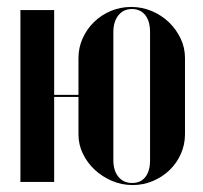

<svg xmlns="http://www.w3.org/2000/svg" viewBox="-20 -524 586 553"><path d="M358 -504Q326.7 -504 299.1 -492.4Q271.5 -480.8 250.7 -460.5Q230 -440.2 218 -413.5Q206 -386.7 206 -357.2V-137Q206 -107.4 218.8 -81.1Q231.6 -54.7 253 -34.9Q274.5 -15 302.5 -3Q330.5 9 362.2 9Q392.8 9 420.2 -2.6Q447.8 -14.2 468.4 -34.1Q489 -54 500.9 -80.7Q512.8 -107.5 512.8 -137V-357.2Q512.8 -386.9 500.1 -413.3Q487.5 -439.8 466.5 -459.9Q445.5 -480.1 417.3 -492.1Q389 -504 358 -504ZM360 -498Q384.5 -498 398.4 -480.4Q412.2 -462.8 412.2 -431.5V-62.8Q412.2 -31.5 398.7 -14.2Q385.2 3 360.8 3Q335.5 3 321 -14.8Q306.5 -32.5 306.5 -62.8V-431.5Q306.5 -461.8 321 -479.9Q335.5 -498 360 -498ZM38.8 -495V0H136V-244.8H251.8V-250.8H136V-495Z"/></svg>

Font: Moniqa Black
Style: Regular
Weight: 900
Designer: Rajesh Rajput
Foundry: Rajesh Rajput
Version: Version 1.000